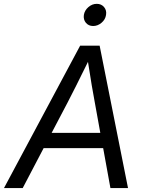

<svg xmlns="http://www.w3.org/2000/svg" viewBox="-53 -961 726 981"><path d="M-32.7 0 356.4 -727.5H456.1L601.1 0H511.2L474.1 -204.1H169.9L63 0ZM210.9 -282.2H459.5L431.2 -438.5Q423.8 -477.1 415.8 -524.7Q407.7 -572.3 396.5 -645Q360.8 -572.3 336.9 -524.7Q313 -477.1 293 -438.5ZM422.9 -828.1Q399.4 -828.1 385.7 -844.7Q372.1 -861.3 375.5 -884.8Q379.4 -908.2 398.7 -924.8Q418 -941.4 441.4 -941.4Q464.8 -941.4 478.8 -924.8Q492.7 -908.2 488.8 -884.8Q485.4 -861.3 465.8 -844.7Q446.3 -828.1 422.9 -828.1Z"/></svg>

Font: Inter Display
Style: Italic
Weight: 400
Italic angle: -9.39999°
Designer: Rasmus Andersson
Foundry: rsms
Version: Version 4.000;git-a52131595